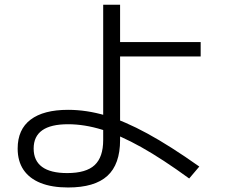

<svg xmlns="http://www.w3.org/2000/svg" viewBox="-20 -790 978 833"><path d="M156.2 3.9C188.8 16.9 228.5 23.4 275.4 23.4C352.2 23.4 409 6.7 445.8 -26.9C482.6 -60.4 501 -112.3 501 -182.6V-544.9H850.6V-607.4H501V-769.5H427.7V-182.6C427.7 -133.1 415.4 -96.8 390.6 -73.7C365.9 -50.6 326.2 -39.1 271.5 -39.1C223.3 -39.1 187 -48 162.6 -65.9C138.2 -83.8 126 -110.4 126 -145.5C126 -180.7 138.3 -207 163.1 -224.6C187.8 -242.2 225.3 -251 275.4 -251C322.9 -251 372.4 -243 423.8 -227.1C475.3 -211.1 531.7 -185.9 593.3 -151.4C654.8 -116.9 724 -71.6 800.8 -15.6L844.7 -67.4C760.1 -127.3 684.9 -175.1 619.1 -210.9C553.4 -246.7 493 -272.8 438 -289.1C383 -305.3 328.8 -313.5 275.4 -313.5C204.4 -313.5 150.2 -299.3 112.8 -271C75.4 -242.7 56.6 -200.8 56.6 -145.5C56.6 -109 65.1 -78.3 82 -53.2C99 -28.2 123.7 -9.1 156.2 3.9Z"/></svg>

Font: Pretendard Variable
Style: Regular
Weight: 400
Designer: Base glyphs from Inter by Rasmus Andersson; Hangeul glyphs from Noto Sans CJK(Source Han Sans) by Jang Soo-young and Kan
Foundry: Kil Hyung-jin
Version: Version 1.309;Glyphs 3.2 (3225)